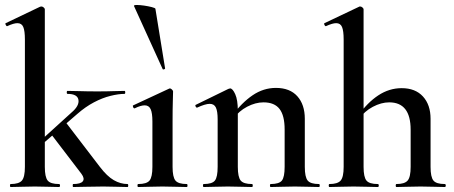

<svg xmlns="http://www.w3.org/2000/svg" viewBox="-20 -751 1825 771"><path d="M23 0Q20 0 20 -6Q20 -12 23 -12Q56 -12 68 -26Q80 -40 80 -81V-592Q80 -627 73.5 -642.5Q67 -658 50 -658Q35 -658 9 -646Q6 -645 3 -651Q0 -657 3 -658L141 -724Q144 -725 146 -725Q151 -725 155.5 -721Q160 -717 160 -714V-81Q160 -40 171.5 -26Q183 -12 217 -12Q221 -12 221 -6Q221 0 217 0Q198 0 173.5 -1Q149 -2 120 -2Q92 -2 67 -1Q42 0 23 0ZM274 0Q272 0 272 -6Q272 -12 274 -12Q304 -12 312.5 -23Q321 -34 307 -53L184 -214L244 -260L381 -81Q410 -43 437 -27.5Q464 -12 492 -12Q495 -12 495 -6Q495 0 492 0Q473 0 448 -1Q423 -2 395 -2Q355 -2 326.5 -1Q298 0 274 0ZM130 -155 125 -170 267 -299Q299 -326 295 -350Q291 -374 251 -374Q248 -374 248 -380Q248 -386 251 -386Q276 -386 302 -385Q328 -384 371 -384Q411 -384 435 -385Q459 -386 480 -386Q483 -386 483 -380Q483 -374 480 -374Q456 -374 423.5 -366Q391 -358 357 -340Q323 -322 291 -294Z M535 0Q532 0 532 -6Q532 -12 535 -12Q569 -12 580.5 -26Q592 -40 592 -81V-263Q592 -297 585 -312.5Q578 -328 561 -328Q553 -328 543 -325Q533 -322 521 -316Q517 -315 514.5 -321Q512 -327 515 -328L659 -395Q661 -396 662 -396Q666 -396 670.5 -391.5Q675 -387 675 -384Q675 -373 674 -344Q673 -315 673 -264V-81Q673 -40 684.5 -26Q696 -12 730 -12Q733 -12 733 -6Q733 0 730 0Q710 0 685 -1Q660 -2 632 -2Q605 -2 579.5 -1Q554 0 535 0ZM518 -727Q517 -731 529.5 -731Q542 -731 559 -728.5Q576 -726 589.5 -722.5Q603 -719 604 -716L643 -476Q643 -474 638.5 -472.5Q634 -471 633 -474Z M1067 0Q1064 0 1064 -6Q1064 -12 1067 -12Q1101 -12 1112 -26Q1123 -40 1123 -81V-231Q1123 -287 1102.5 -313.5Q1082 -340 1038 -340Q1006 -340 972.5 -322.5Q939 -305 917 -274L912 -286Q951 -339 994.5 -368.5Q1038 -398 1088 -398Q1144 -398 1174 -364.5Q1204 -331 1204 -274V-81Q1204 -40 1215.5 -26Q1227 -12 1261 -12Q1264 -12 1264 -6Q1264 0 1261 0Q1242 0 1217 -1Q1192 -2 1164 -2Q1137 -2 1111.5 -1Q1086 0 1067 0ZM798 0Q795 0 795 -6Q795 -12 798 -12Q832 -12 843 -26Q854 -40 854 -81V-272Q854 -304 847 -319Q840 -334 822 -334Q813 -334 800 -330Q787 -326 772 -319Q768 -318 765.5 -323.5Q763 -329 766 -330L897 -394Q902 -396 904 -396Q914 -396 924.5 -373Q935 -350 935 -306V-81Q935 -40 946.5 -26Q958 -12 992 -12Q995 -12 995 -6Q995 0 992 0Q973 0 948 -1Q923 -2 895 -2Q868 -2 842.5 -1Q817 0 798 0Z M1303 0Q1300 0 1300 -6Q1300 -12 1303 -12Q1336 -12 1348 -26Q1360 -40 1360 -81V-592Q1360 -627 1353.5 -642.5Q1347 -658 1330 -658Q1315 -658 1289 -646Q1286 -645 1283 -650.5Q1280 -656 1283 -658L1422 -724Q1424 -725 1424.5 -725Q1425 -725 1426 -725Q1431 -725 1435.5 -721Q1440 -717 1440 -714V-81Q1440 -40 1451.5 -26Q1463 -12 1497 -12Q1501 -12 1501 -6Q1501 0 1497 0Q1478 0 1453.5 -1Q1429 -2 1400 -2Q1372 -2 1347 -1Q1322 0 1303 0ZM1572 0Q1569 0 1569 -6Q1569 -12 1572 -12Q1605 -12 1617 -26Q1629 -40 1629 -81V-230Q1629 -340 1543 -340Q1511 -340 1477 -322Q1443 -304 1422 -273L1417 -285Q1455 -339 1499 -368Q1543 -397 1593 -397Q1648 -397 1678.5 -363.5Q1709 -330 1709 -274V-81Q1709 -40 1720.5 -26Q1732 -12 1766 -12Q1770 -12 1770 -6Q1770 0 1766 0Q1747 0 1722.5 -1Q1698 -2 1669 -2Q1641 -2 1616 -1Q1591 0 1572 0Z"/></svg>

Font: Cormorant Garamond Light SemiBold
Style: Regular
Weight: 600
Version: Version 4.001